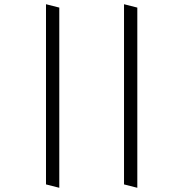

<svg xmlns="http://www.w3.org/2000/svg" viewBox="-20 -874 869 910"><path d="M198 -854 261 -838V16L198 0ZM567.8 -854 630.8 -838V16L567.8 0Z"/></svg>

Font: Matangi Light
Style: Regular
Weight: 300
Designer: Prashant Pant
Foundry: The Graphic Ant
Version: Version 3.002